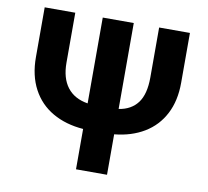

<svg xmlns="http://www.w3.org/2000/svg" viewBox="-79 -794 953 881"><g transform="rotate(10 398.0 -353.5)"><path d="M736.3 -707V-474.6Q736.3 -390.6 704.3 -329.1Q672.4 -267.6 613.3 -231.9Q554.2 -196.3 474.6 -188.5V0H330.1V-188Q248 -194.3 187 -229.5Q126 -264.6 92.8 -327.1Q59.6 -389.6 59.6 -474.6V-707H202.1V-474.6Q202.1 -402.3 234.6 -359.9Q267.1 -317.4 330.1 -307.1V-707H474.6V-306.6Q532.2 -315.4 562.5 -355.7Q592.8 -396 592.8 -474.6V-707Z"/></g></svg>

Font: Pretendard
Style: Bold
Weight: 700
Designer: Base glyphs from Inter by Rasmus Andersson; Hangeul glyphs from Noto Sans CJK(Source Han Sans) by Jang Soo-young and Kan
Foundry: Kil Hyung-jin
Version: Version 1.309